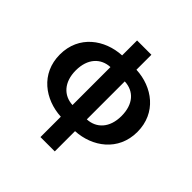

<svg xmlns="http://www.w3.org/2000/svg" viewBox="-230 -894 1280 1280"><g transform="rotate(45 409.5 -254.5)"><path d="M477 -459C566 -455 625 -392 625 -280C625 -169 563 -105 477 -101ZM342 -101C256 -105 194 -169 194 -280C194 -392 256 -455 342 -459ZM477 -710H342V-569C187 -561 44 -460 44 -280C44 -100 187 1 342 9V201H477V10C631 2 775 -100 775 -280C775 -460 633 -562 477 -569Z"/></g></svg>

Font: Noto Sans CJK KR Bold
Style: Regular
Weight: 700
Designer: Ryoko NISHIZUKA (kana & ideographs); Paul D. Hunt (Latin, Greek & Cyrillic); Wenlong ZHANG (bopomofo); Sandoll Communica
Foundry: Adobe Systems Incorporated
Version: Version 1.004;PS 1.004;hotconv 1.0.82;makeotf.lib2.5.63406